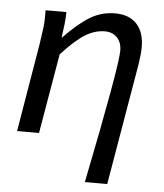

<svg xmlns="http://www.w3.org/2000/svg" viewBox="-53 -596 714 838"><g transform="rotate(5 304.0 -176.5)"><path d="M454 -389Q454 -425 433.5 -446Q413 -467 381 -467Q337 -467 295 -441.5Q253 -416 192 -350L132 0H36L101 -388Q108 -433 111.5 -462.5Q115 -492 114 -536H205Q205 -511 201.5 -480Q198 -449 194 -424H196Q260 -490 309.5 -519.5Q359 -549 418 -549Q479 -549 512.5 -513.5Q546 -478 546 -411Q546 -384 539 -338L448 196H350Q454 -318 454 -389Z"/></g></svg>

Font: Nebula Sans Medium
Style: Regular
Weight: 500
Italic angle: -9°
Designer: Paul D. Hunt for Adobe (as Source Sans)
Foundry: Nebula Entertainment & Broadcasting LLC
Version: Version 1.010